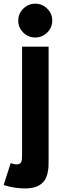

<svg xmlns="http://www.w3.org/2000/svg" viewBox="-41 -798 367 1053"><path d="M59.1 -685.5Q59.1 -723.1 86.7 -750.5Q114.3 -777.8 152.3 -777.8Q190.4 -777.8 218 -750.5Q245.6 -723.1 245.6 -685.5Q245.6 -647 218 -619.6Q190.4 -592.3 152.3 -592.3Q114.3 -592.3 86.7 -619.4Q59.1 -646.5 59.1 -685.5ZM96.7 235.4Q37.1 235.4 -21 216.8L17.6 96.7Q35.2 103.5 52.2 103.5Q62.5 103.5 72.3 95.7Q77.6 89.4 78.9 77.6Q80.1 65.9 80.1 33.2V-542H225.6V63.5Q225.6 99.6 225.1 115.2Q224.6 130.9 219 154.3Q213.4 177.7 202.1 193.4Q170.9 235.4 96.7 235.4Z"/></svg>

Font: Acari Sans Neue Black
Style: Regular
Weight: 900
Designer: Alfredo Marco Pradil
Foundry: Alfredo Marco Pradil
Version: Version 1.045;June 16, 2019;FontCreator 11.5.0.2425 64-bit; 